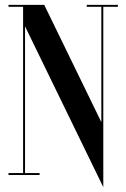

<svg xmlns="http://www.w3.org/2000/svg" viewBox="-20 -720 520 790"><path d="M465 -700H337V-692H397V-217.4L162 -700H15V-692H75V-8H15V0H143V-8H83V-611.6L405 50V-692H465Z"/></svg>

Font: Picaflor 48 pt
Style: Regular
Weight: 400
Designer: Ariel Martín Pérez
Foundry: Tunera Type Foundry
Version: Version 1.000;hotconv 1.0.109;makeotfexe 2.5.65596